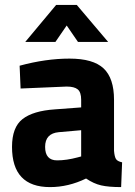

<svg xmlns="http://www.w3.org/2000/svg" viewBox="-20 -751 551 783"><path d="M445 -344V-136Q447 -112 453 -102.5Q459 -93 478 -89L474 12Q423 12 392.5 5Q362 -2 331 -23Q259 12 184 12Q29 12 29 -152Q29 -232 72 -265.5Q115 -299 204 -305L311 -313V-344Q311 -375 297 -386.5Q283 -398 252 -398L64 -390L60 -483Q167 -512 263.5 -512Q360 -512 402.5 -472Q445 -432 445 -344ZM220 -212Q164 -207 164 -152Q164 -97 213 -97Q251 -97 296 -109L311 -113V-220ZM83 -580 209 -731H293L421 -580H298L252 -647L206 -580Z"/></svg>

Font: Titillium Web
Style: Bold
Weight: 700
Version: Version 1.001;PS 57.000;hotconv 1.0.70;makeotf.lib2.5.55311